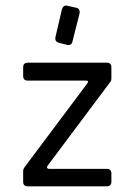

<svg xmlns="http://www.w3.org/2000/svg" viewBox="-20 -660 477 680"><path d="M176.3 -528.3 199.2 -626.5Q204.6 -644 220.2 -639.2L249 -632.8Q264.6 -629.9 261.7 -612.3L236.8 -513.7Q233.9 -498 217.8 -501L189 -508.3Q173.3 -512.7 176.3 -528.3ZM374.5 -421.4V-382.8Q374.5 -373.5 370.1 -369.1L148.4 -72.8Q145.5 -68.8 147 -65.4Q148.4 -62 152.3 -62H357.9Q374.5 -62 374.5 -45.4V-16.6Q374.5 0 357.9 0H78.6Q62 0 62 -16.6V-55.2Q62 -60.5 67.4 -68.4L289.6 -365.2Q295.9 -374.5 284.2 -374.5H78.6Q62 -374.5 62 -391.1V-421.4Q62 -438 78.6 -438H357.9Q374.5 -438 374.5 -421.4Z"/></svg>

Font: GOSTRUS
Style: type_B
Weight: 400
Designer: Юрий и Татьяна Кривогуз
Version: Version 02.00